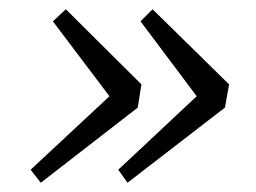

<svg xmlns="http://www.w3.org/2000/svg" viewBox="-20 -439 551 414"><path d="M309 -419 474 -257 465 -207 255 -45 235 -73 425 -251 418 -213 283 -393ZM122 -419 285 -257 277 -207 68 -45 46 -73 237 -251 230 -213 94 -393Z"/></svg>

Font: Lisu Bosa Light
Style: Italic
Weight: 300
Italic angle: -19°
Designer: David Morse, Annie Olsen, Victor Gaultney, Frank Grießhammer (Latin)
Foundry: SIL International
Version: Version 2.000